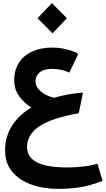

<svg xmlns="http://www.w3.org/2000/svg" viewBox="-20 -767 684 1243"><path d="M361 456Q263 456 184 428Q105 400 59 344.5Q13 289 13 207Q13 119 57 48.5Q101 -22 183 -71Q135 -101 103.5 -145Q72 -189 72 -247Q72 -313 102.5 -360.5Q133 -408 188.5 -433.5Q244 -459 317 -459Q363 -459 407 -448.5Q451 -438 487 -419L429 -297Q401 -310 373.5 -315.5Q346 -321 317 -321Q262 -321 236 -297.5Q210 -274 210 -241Q210 -205 243 -176Q276 -147 330 -134Q415 -159 517 -168L490 -34Q314 -3 234.5 51Q155 105 155 185Q155 317 414 317Q464 317 515 311.5Q566 306 611 293L644 404Q557 438 487.5 447Q418 456 361 456ZM320 -551 223 -649 316 -747 413 -649Z"/></svg>

Font: Readex Pro SemiBold
Style: Regular
Weight: 600
Designer: Bonnie Shaver-Troup, Thomas Jockin
Foundry: Lexend
Version: Version 1.204; ttfautohint (v1.8.4.7-5d5b)